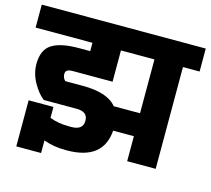

<svg xmlns="http://www.w3.org/2000/svg" viewBox="-116 -800 1099 1002"><g transform="rotate(15 433.0 -299.5)"><path d="M876 -550H786V0H632V-135H520Q508 27 312 27H305Q242 27 187 7V75H53V-174H187V-115Q233 -97 292 -97H303Q367 -97 367 -147Q367 -196 307 -196H129Q98 -219 70.5 -267.5Q43 -316 43 -368Q43 -444 90 -474.5Q137 -505 237 -505H297V-550H-10V-674H876ZM632 -550H451V-381H237Q216 -381 206.5 -375Q197 -369 197 -353Q197 -345 201 -335.5Q205 -326 212 -320H307Q441 -320 490 -259H632Z"/></g></svg>

Font: Biryani Heavy
Style: Regular
Weight: 900
Designer: Dan Reynolds and Mathieu Réguer
Foundry: Dan Reynolds and Mathieu Réguer
Version: Version 1.003; ttfautohint (v1.1) -l 5 -r 5 -G 72 -x 0 -D la